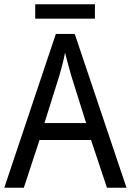

<svg xmlns="http://www.w3.org/2000/svg" viewBox="-20 -874 610 894"><path d="M422 -854H144V-787H422ZM478 0H569L328 -716H240L0 0H91L164 -222H404ZM311 -524 381 -301H187L257 -524C265 -551 276 -592 283 -629C289 -602 305 -547 311 -524Z"/></svg>

Font: Noto Sans Gujarati UI SemiCondensed
Style: Regular
Weight: 400
Width: 4
Designer: Jelle Bosma - Monotype Design Team, Universal Thirst
Foundry: Monotype Imaging Inc.
Version: Version 2.106